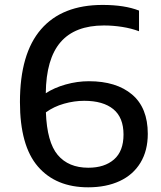

<svg xmlns="http://www.w3.org/2000/svg" viewBox="-20 -770 668 799"><path d="M595 -213Q595 -143 564.5 -92.8Q534 -42.5 478 -16.5Q422 9.5 347 9.5Q212.5 9.5 137.8 -77Q63 -163.5 63 -345.5Q63 -547 150.8 -648.2Q238.5 -749.5 407 -749.5Q498.5 -749.5 558.5 -726V-640Q526.5 -652 488.5 -658Q450.5 -664 412.5 -664Q292 -664 232 -594.5Q172 -525 170.5 -382Q205.5 -405 253.5 -418.5Q301.5 -432 350 -432Q464 -432 529.5 -376.8Q595 -321.5 595 -213ZM494 -210Q494 -281 451.5 -315.8Q409 -350.5 330.5 -350.5Q289 -350.5 246.5 -338.5Q204 -326.5 171 -302.5Q175.5 -178.5 220.2 -125.2Q265 -72 347.5 -72Q415 -72 454.5 -106.5Q494 -141 494 -210Z"/></svg>

Font: Encode Sans Semi Expanded Medium
Style: Regular
Weight: 500
Width: 6
Designer: Multiple Designers
Foundry: Impallari Type
Version: Version 2.000